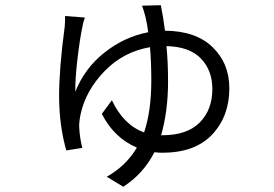

<svg xmlns="http://www.w3.org/2000/svg" viewBox="-20 -631 1040 728"><path d="M590.8 -118.2H595.7Q689.5 -118.2 737.3 -166.5Q785.2 -214.8 785.2 -293.9Q785.2 -363.3 742.2 -408.7Q699.2 -454.1 611.3 -456.1Q617.2 -392.6 617.2 -322.3Q617.2 -209 590.8 -118.2ZM518.6 -609.4 589.8 -611.3Q598.6 -568.4 605.5 -514.6Q722.7 -513.7 786.1 -452.1Q849.6 -390.6 849.6 -295.9Q849.6 -190.4 784.7 -121.1Q719.7 -51.8 594.7 -51.8Q585 -51.8 565.4 -53.7Q523.4 28.3 447.3 77.1L384.8 39.1Q458 -2 499 -71.3Q412.1 -108.4 366.2 -199.2L404.3 -251Q448.2 -157.2 526.4 -128.9Q553.7 -210 553.7 -326.2Q553.7 -391.6 548.8 -452.1Q447.3 -434.6 376.5 -361.3Q305.7 -288.1 286.1 -200.2Q279.3 -168 280.3 -149.4Q282.2 -108.4 292 -70.3L231.4 -60.5Q204.1 -156.2 204.1 -268.6Q204.1 -371.1 225.6 -532.2Q227.5 -560.5 226.6 -570.3L301.8 -564.5Q294.9 -545.9 292 -527.3Q282.2 -480.5 273.4 -404.8Q264.6 -329.1 265.6 -283.2Q300.8 -372.1 376 -431.6Q451.2 -491.2 542 -508.8Q539.1 -533.2 532.2 -564.5Q524.4 -594.7 518.6 -609.4Z"/></svg>

Font: Gen Shin Gothic Monospace Normal
Style: Regular
Weight: 350
Designer: [Source Han Sans]
Ryoko NISHIZUKA  (kana & ideographs); Paul D. Hunt (Latin, Greek & Cyrillic); Wenlong ZHANG  (bopomofo
Version: Version 1.002.20150607